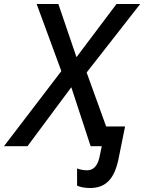

<svg xmlns="http://www.w3.org/2000/svg" viewBox="-73 -734 724 964"><path d="M378 210C454 210 499 170 521 69L555 -99H460L362 -370L631 -714H512L311 -447L220 -714H111L235 -377L-53 0H65L285 -296L382 0H438L426 57C416 101 394 121 365 121C346 121 331 118 314 112V198C328 205 353 210 378 210Z"/></svg>

Font: Noto Sans Medium
Style: Italic
Weight: 500
Italic angle: -12°
Designer: Monotype Design Team
Foundry: Monotype Imaging Inc.
Version: Version 2.013